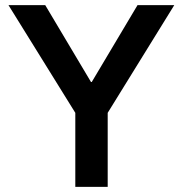

<svg xmlns="http://www.w3.org/2000/svg" viewBox="-20 -727 711 747"><path d="M156 -707 334 -408H337L515 -707H658L399 -288V0H273V-288L13 -707Z"/></svg>

Font: 42dot Sans
Style: Bold
Weight: 700
Designer: 42dot
Version: Version 1.000